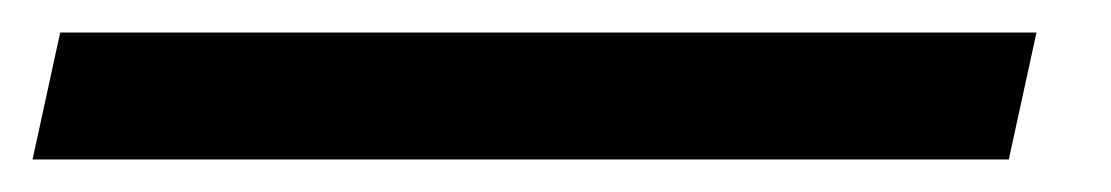

<svg xmlns="http://www.w3.org/2000/svg" viewBox="-63 102 683 118"><path d="M-26 122 -43 200H557L574 122Z"/></svg>

Font: LT Wave
Style: Italic
Weight: 400
Designer: Daniel Lyons
Version: Version 2.5 (Glyphs App)